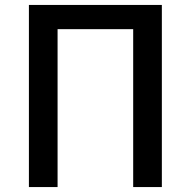

<svg xmlns="http://www.w3.org/2000/svg" viewBox="-20 -757 772 777"><path d="M97 0V-737H635V0H519V-639H213V0Z"/></svg>

Font: Source Han Sans TC Medium
Style: Regular
Weight: 500
Designer: Ryoko NISHIZUKA Ë•øÂ°öÊ∂ºÂ≠ê (kana, bopomofo & ideographs); Paul D. Hunt (Latin, Greek & Cyrillic); Sandoll Communicatio
Foundry: Adobe
Version: Version 2.004;hotconv 1.0.118;makeotfexe 2.5.65603